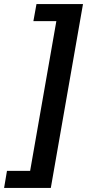

<svg xmlns="http://www.w3.org/2000/svg" viewBox="-68 -755 425 937"><path d="M337 -735 180 162H-48L-34 79H79L207 -652H95L110 -735Z"/></svg>

Font: Archivo Condensed
Style: Bold Italic
Weight: 700
Width: 3
Italic angle: -10°
Designer: Hector Gatti
Foundry: Omnibus-Type
Version: Version 2.001